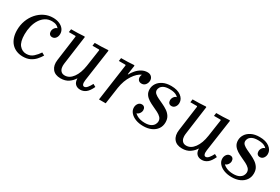

<svg xmlns="http://www.w3.org/2000/svg" viewBox="42 -1173 2747 1886"><g transform="rotate(30 1416.0 -230.0)"><path d="M225 10Q185 10 152 -3.5Q119 -17 95.5 -42.5Q72 -68 59.5 -105Q47 -142 47 -188Q47 -246 66 -297Q85 -348 119 -387Q153 -426 198 -448Q243 -470 295 -470Q336 -470 367.5 -456.5Q399 -443 416.5 -419.5Q434 -396 434 -366Q434 -338 419 -318.5Q404 -299 380 -299Q361 -299 350.5 -311Q340 -323 340 -342Q340 -365 355 -384Q370 -403 395 -403Q415 -403 420.5 -391Q426 -379 426 -365L396 -358Q396 -381 384.5 -398.5Q373 -416 352.5 -425.5Q332 -435 303 -435Q261 -435 229.5 -415Q198 -395 176 -360.5Q154 -326 143 -281.5Q132 -237 132 -189Q132 -104 163.5 -67Q195 -30 241 -30Q287 -30 318.5 -58.5Q350 -87 372 -121L403 -104Q386 -75 362.5 -49Q339 -23 305.5 -6.5Q272 10 225 10Z M962 -105 993 -88Q968 -34 939.5 -12Q911 10 876 10Q842 10 820.5 -10Q799 -30 798 -74Q778 -40 742 -15Q706 10 653 10Q590 10 559.5 -29Q529 -68 538 -132L577 -420L572 -425H498L503 -460Q542 -460 577.5 -461Q613 -462 653 -465L658 -460L613 -130Q610 -107 614.5 -85Q619 -63 634 -49Q649 -35 675 -35Q727 -35 765.5 -87.5Q804 -140 817 -229L845 -420L840 -425H766L771 -460Q810 -460 845.5 -461Q881 -462 921 -465L926 -460L874 -97Q870 -66 876 -50.5Q882 -35 896 -35Q913 -35 929.5 -54.5Q946 -74 962 -105Z M1085 0 1144 -420 1139 -425H1065L1070 -460Q1109 -460 1142.5 -461Q1176 -462 1216 -465L1221 -460L1206 -356H1211Q1225 -383 1248 -409.5Q1271 -436 1301.5 -453Q1332 -470 1366 -470Q1395 -470 1411.5 -453Q1428 -436 1428 -412Q1428 -385 1412 -364Q1396 -343 1368 -343Q1346 -343 1333.5 -356Q1321 -369 1321 -391Q1321 -405 1329 -421Q1283 -402 1242.5 -340.5Q1202 -279 1188 -190L1161 0Z M1590 10Q1542 10 1504 -4.5Q1466 -19 1443.5 -45Q1421 -71 1421 -103Q1421 -130 1436 -149.5Q1451 -169 1475 -169Q1494 -169 1504.5 -157Q1515 -145 1515 -126Q1515 -104 1499.5 -84.5Q1484 -65 1460 -65Q1441 -65 1435 -77Q1429 -89 1429 -103H1456Q1456 -72 1494.5 -48.5Q1533 -25 1588 -25Q1629 -25 1653.5 -37.5Q1678 -50 1688.5 -68.5Q1699 -87 1699 -105Q1699 -131 1682 -148.5Q1665 -166 1638.5 -179.5Q1612 -193 1582 -206.5Q1552 -220 1525.5 -236.5Q1499 -253 1482 -277Q1465 -301 1465 -336Q1465 -371 1484.5 -401.5Q1504 -432 1542 -451Q1580 -470 1635 -470Q1706 -470 1746.5 -439.5Q1787 -409 1787 -365Q1787 -338 1772 -318.5Q1757 -299 1733 -299Q1714 -299 1703.5 -311Q1693 -323 1693 -342Q1693 -365 1708 -384Q1723 -403 1748 -403Q1768 -403 1773.5 -391Q1779 -379 1779 -365H1752Q1752 -392 1723 -413.5Q1694 -435 1638 -435Q1595 -435 1571.5 -423Q1548 -411 1539 -394.5Q1530 -378 1530 -364Q1530 -342 1547 -327Q1564 -312 1590.5 -299.5Q1617 -287 1647 -273Q1677 -259 1703.5 -241Q1730 -223 1747 -196.5Q1764 -170 1764 -131Q1764 -88 1742 -56.5Q1720 -25 1681 -7.5Q1642 10 1590 10Z M2340 -105 2371 -88Q2346 -34 2317.5 -12Q2289 10 2254 10Q2220 10 2198.5 -10Q2177 -30 2176 -74Q2156 -40 2120 -15Q2084 10 2031 10Q1968 10 1937.5 -29Q1907 -68 1916 -132L1955 -420L1950 -425H1876L1881 -460Q1920 -460 1955.5 -461Q1991 -462 2031 -465L2036 -460L1991 -130Q1988 -107 1992.5 -85Q1997 -63 2012 -49Q2027 -35 2053 -35Q2105 -35 2143.5 -87.5Q2182 -140 2195 -229L2223 -420L2218 -425H2144L2149 -460Q2188 -460 2223.5 -461Q2259 -462 2299 -465L2304 -460L2252 -97Q2248 -66 2254 -50.5Q2260 -35 2274 -35Q2291 -35 2307.5 -54.5Q2324 -74 2340 -105Z M2593 10Q2545 10 2507 -4.5Q2469 -19 2446.5 -45Q2424 -71 2424 -103Q2424 -130 2439 -149.5Q2454 -169 2478 -169Q2497 -169 2507.5 -157Q2518 -145 2518 -126Q2518 -104 2502.5 -84.5Q2487 -65 2463 -65Q2444 -65 2438 -77Q2432 -89 2432 -103H2459Q2459 -72 2497.5 -48.5Q2536 -25 2591 -25Q2632 -25 2656.5 -37.5Q2681 -50 2691.5 -68.5Q2702 -87 2702 -105Q2702 -131 2685 -148.5Q2668 -166 2641.5 -179.5Q2615 -193 2585 -206.5Q2555 -220 2528.5 -236.5Q2502 -253 2485 -277Q2468 -301 2468 -336Q2468 -371 2487.5 -401.5Q2507 -432 2545 -451Q2583 -470 2638 -470Q2709 -470 2749.5 -439.5Q2790 -409 2790 -365Q2790 -338 2775 -318.5Q2760 -299 2736 -299Q2717 -299 2706.5 -311Q2696 -323 2696 -342Q2696 -365 2711 -384Q2726 -403 2751 -403Q2771 -403 2776.5 -391Q2782 -379 2782 -365H2755Q2755 -392 2726 -413.5Q2697 -435 2641 -435Q2598 -435 2574.5 -423Q2551 -411 2542 -394.5Q2533 -378 2533 -364Q2533 -342 2550 -327Q2567 -312 2593.5 -299.5Q2620 -287 2650 -273Q2680 -259 2706.5 -241Q2733 -223 2750 -196.5Q2767 -170 2767 -131Q2767 -88 2745 -56.5Q2723 -25 2684 -7.5Q2645 10 2593 10Z"/></g></svg>

Font: Brygada 1918
Style: Italic
Weight: 400
Italic angle: -8°
Designer: Mateusz Machalski | Borys Kosmynka | Przemek Hoffer
Foundry: NIEPODLEGLA 2018
Version: Version 3.006